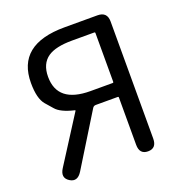

<svg xmlns="http://www.w3.org/2000/svg" viewBox="-133 -848 916 971"><g transform="rotate(-20 325.0 -363.0)"><path d="M78 0Q40 -24 68 -68L227 -317Q230 -321 225 -322Q153 -339 128 -369Q111 -389 94 -408Q64 -443 64 -527Q64 -734 320 -734H497Q549 -734 549 -682V-52Q549 0 503 0Q457 0 457 -52V-306Q457 -311 452 -311H334Q322 -311 316 -300L144 -21Q116 24 78 0ZM333 -386H452Q457 -386 457 -391V-653Q457 -658 452 -658H333Q244 -658 202 -629Q156 -597 156 -527Q156 -386 333 -386Z"/></g></svg>

Font: Resource Han Rounded KR
Style: Regular
Weight: 400
Designer: Cyano Hao (round all glyphs); Ryoko NISHIZUKA 西塚涼子 (kana, bopomofo & ideographs); Paul D. Hunt (Latin, Greek & Cyrillic)
Foundry: Cyano Hao
Version: 0.990